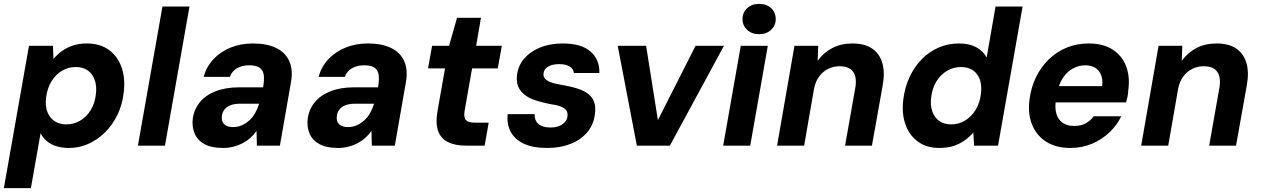

<svg xmlns="http://www.w3.org/2000/svg" viewBox="-36 -754 6532 994"><path d="M-16 220 114 -517H238L241 -449Q260 -472 285 -490Q310 -508 342 -518.5Q374 -529 413 -529Q482 -529 528 -495.5Q574 -462 594 -403.5Q614 -345 604 -271Q597 -211 572 -159.5Q547 -108 508.5 -69.5Q470 -31 422 -9.5Q374 12 322 12Q285 12 256 3Q227 -6 206.5 -23.5Q186 -41 174 -64L124 220ZM307 -110Q346 -110 378.5 -129Q411 -148 433 -183Q455 -218 460 -264Q466 -307 454.5 -339.5Q443 -372 418 -389.5Q393 -407 357 -407Q317 -407 284.5 -387.5Q252 -368 230.5 -333Q209 -298 203 -251Q197 -208 208.5 -176.5Q220 -145 245.5 -127.5Q271 -110 307 -110Z M678 0 805 -720H945L818 0Z M1118 12Q1059 12 1022.5 -8Q986 -28 971.5 -63Q957 -98 962 -139Q968 -187 998 -224Q1028 -261 1080 -281.5Q1132 -302 1204 -302H1326Q1333 -341 1329.5 -366Q1326 -391 1308 -403.5Q1290 -416 1254 -416Q1218 -416 1191.5 -401Q1165 -386 1154 -356H1018Q1033 -409 1069 -447.5Q1105 -486 1157.5 -507.5Q1210 -529 1274 -529Q1346 -529 1394 -505.5Q1442 -482 1462 -436.5Q1482 -391 1470 -326L1413 0H1294L1292 -76Q1278 -56 1260 -40Q1242 -24 1220 -12.5Q1198 -1 1172.5 5.5Q1147 12 1118 12ZM1171 -96Q1194 -96 1215 -105Q1236 -114 1254 -130Q1272 -146 1284.5 -168Q1297 -190 1305 -215V-217H1206Q1178 -217 1158 -209.5Q1138 -202 1126.5 -187.5Q1115 -173 1113 -154Q1109 -125 1125 -110.5Q1141 -96 1171 -96Z M1713 12Q1654 12 1617.5 -8Q1581 -28 1566.5 -63Q1552 -98 1557 -139Q1563 -187 1593 -224Q1623 -261 1675 -281.5Q1727 -302 1799 -302H1921Q1928 -341 1924.5 -366Q1921 -391 1903 -403.5Q1885 -416 1849 -416Q1813 -416 1786.5 -401Q1760 -386 1749 -356H1613Q1628 -409 1664 -447.5Q1700 -486 1752.5 -507.5Q1805 -529 1869 -529Q1941 -529 1989 -505.5Q2037 -482 2057 -436.5Q2077 -391 2065 -326L2008 0H1889L1887 -76Q1873 -56 1855 -40Q1837 -24 1815 -12.5Q1793 -1 1767.5 5.5Q1742 12 1713 12ZM1766 -96Q1789 -96 1810 -105Q1831 -114 1849 -130Q1867 -146 1879.5 -168Q1892 -190 1900 -215V-217H1801Q1773 -217 1753 -209.5Q1733 -202 1721.5 -187.5Q1710 -173 1708 -154Q1704 -125 1720 -110.5Q1736 -96 1766 -96Z M2377 0Q2321 0 2284 -18Q2247 -36 2232.5 -75Q2218 -114 2229 -179L2268 -400H2180L2201 -517H2289L2330 -662H2454L2429 -517H2562L2541 -400H2408L2369 -178Q2364 -145 2376.5 -132Q2389 -119 2422 -119H2494L2473 0Z M2797 12Q2721 12 2674 -11Q2627 -34 2607 -73.5Q2587 -113 2592 -163H2732Q2731 -144 2739 -128Q2747 -112 2766 -103Q2785 -94 2814 -94Q2840 -94 2858.5 -101.5Q2877 -109 2888.5 -122Q2900 -135 2902 -152Q2904 -173 2894.5 -184.5Q2885 -196 2864.5 -203.5Q2844 -211 2813 -215Q2772 -223 2738 -234Q2704 -245 2681 -262.5Q2658 -280 2647 -305.5Q2636 -331 2641 -368Q2647 -415 2678 -451Q2709 -487 2760 -508Q2811 -529 2878 -529Q2973 -529 3021 -487.5Q3069 -446 3067 -376H2935Q2933 -398 2913 -410Q2893 -422 2859 -422Q2823 -422 2801.5 -409Q2780 -396 2778 -374Q2776 -360 2784 -349Q2792 -338 2812.5 -329.5Q2833 -321 2869 -315Q2917 -307 2952 -296Q2987 -285 3009 -268Q3031 -251 3040 -226Q3049 -201 3044 -163Q3037 -108 3004 -69Q2971 -30 2918 -9Q2865 12 2797 12Z M3261 0 3162 -517H3309L3370 -132L3565 -517H3712L3432 0Z M3708 0 3799 -517H3939L3848 0ZM3894 -577Q3856 -577 3832 -599.5Q3808 -622 3808 -655Q3808 -689 3832 -711.5Q3856 -734 3894 -734Q3932 -734 3956 -712Q3980 -690 3980 -655Q3980 -622 3956 -599.5Q3932 -577 3894 -577Z M3987 0 4077 -517H4200L4197 -439Q4227 -481 4272.5 -505Q4318 -529 4377 -529Q4440 -529 4478.5 -503Q4517 -477 4531.5 -429Q4546 -381 4534 -313L4478 0H4339L4392 -300Q4401 -353 4381 -382Q4361 -411 4310 -411Q4279 -411 4251.5 -397.5Q4224 -384 4204.5 -357.5Q4185 -331 4178 -293L4127 0Z M4826 12Q4761 12 4716 -21Q4671 -54 4651 -111.5Q4631 -169 4641 -243Q4649 -305 4674 -357.5Q4699 -410 4737 -448.5Q4775 -487 4824 -508Q4873 -529 4929 -529Q4982 -529 5018 -509.5Q5054 -490 5072 -456L5118 -720H5258L5131 0H5007L5003 -68Q4985 -47 4960 -28.5Q4935 -10 4902.5 1Q4870 12 4826 12ZM4888 -110Q4928 -110 4960.5 -130Q4993 -150 5015 -185.5Q5037 -221 5042 -267Q5048 -310 5037 -341.5Q5026 -373 5001 -390Q4976 -407 4939 -407Q4900 -407 4867 -387.5Q4834 -368 4812.5 -333.5Q4791 -299 4785 -252Q4779 -210 4790.5 -177.5Q4802 -145 4827 -127.5Q4852 -110 4888 -110Z M5506 12Q5432 12 5381.5 -19.5Q5331 -51 5307.5 -108Q5284 -165 5294 -240Q5302 -302 5327.5 -354.5Q5353 -407 5393.5 -446.5Q5434 -486 5486.5 -507.5Q5539 -529 5600 -529Q5675 -529 5724 -497.5Q5773 -466 5794 -411Q5815 -356 5805 -286Q5805 -271 5801.5 -255Q5798 -239 5794 -224H5390L5405 -308H5670Q5674 -343 5664 -367Q5654 -391 5633 -403.5Q5612 -416 5582 -416Q5549 -416 5518.5 -399.5Q5488 -383 5466.5 -350.5Q5445 -318 5436 -268L5431 -239Q5424 -198 5432.5 -167Q5441 -136 5464.5 -119Q5488 -102 5524 -102Q5562 -102 5586 -116Q5610 -130 5626 -152H5769Q5747 -106 5707.5 -68.5Q5668 -31 5616.5 -9.5Q5565 12 5506 12Z M5872 0 5962 -517H6085L6082 -439Q6112 -481 6157.5 -505Q6203 -529 6262 -529Q6325 -529 6363.5 -503Q6402 -477 6416.5 -429Q6431 -381 6419 -313L6363 0H6224L6277 -300Q6286 -353 6266 -382Q6246 -411 6195 -411Q6164 -411 6136.5 -397.5Q6109 -384 6089.5 -357.5Q6070 -331 6063 -293L6012 0Z"/></svg>

Font: DM Sans 11pt ExtraBold
Style: Italic
Weight: 800
Italic angle: -10°
Version: Version 4.004;gftools[0.9.30]